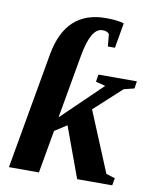

<svg xmlns="http://www.w3.org/2000/svg" viewBox="-80 -765 661 826"><g transform="rotate(10 250.0 -352.0)"><path d="M189 -248 363 -416 321 -427 326 -459H494L489 -427L444 -416L325 -307L434 -44L473 -32L467 0H314L233 -221L180 -187L147 0H16L106 -510Q141 -704 316 -704Q365 -704 395 -695L376 -585H345L340 -639Q329 -651 310 -650Q260 -650 238 -526Z"/></g></svg>

Font: Libra Serif Modern
Style: Bold Italic
Weight: 700
Italic angle: -12°
Designer: Stefan Peev, Context Ltd
Foundry: Stefan Peev, Context Ltd
Version: Version 1.000